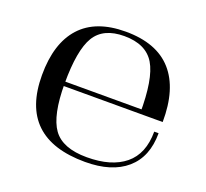

<svg xmlns="http://www.w3.org/2000/svg" viewBox="-133 -931 1195 1112"><g transform="rotate(20 465.0 -375.0)"><path d="M813 -282Q813 -145 730 -77Q647 -9 496 -9Q346 -9 288 -90Q230 -171 230 -367Q230 -573 281.5 -658Q333 -743 462 -743Q596 -743 649 -654.5Q702 -566 700 -351H840Q842 -556 747 -663Q652 -770 461 -770Q277 -770 183.5 -667Q90 -564 90 -368Q90 20 496 20Q660 20 750 -58Q840 -136 840 -282ZM726 -378H206L208 -351H726Z"/></g></svg>

Font: Solide Mirage
Style: Mono
Weight: 400
Width: 6
Designer: Jérémy Landes
Foundry: Velvetyne Type Foundry
Version: Version 1.1